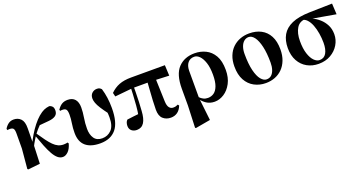

<svg xmlns="http://www.w3.org/2000/svg" viewBox="-42 -1233 3989 2122"><g transform="rotate(-20 1953.0 -172.0)"><path d="M95 15 86 7 107 -225 108 -403Q108 -447 96 -461Q84 -475 54 -475Q47 -475 40.5 -474.5Q34 -474 27 -472L22 -488Q38 -517 65 -538Q92 -559 130 -559Q180 -559 212.5 -526Q245 -493 244 -416Q244 -373 243 -328.5Q242 -284 242 -240L245 -236Q243 -175 240.5 -117.5Q238 -60 236 0ZM228 -176 211 -194H215L225 -220Q249 -274 280.5 -327Q312 -380 348 -425.5Q384 -471 419 -501Q457 -533 486.5 -546Q516 -559 552 -563Q572 -558 585.5 -543Q599 -528 599 -497Q599 -456 571 -436Q543 -416 491 -411L367 -400L458 -470Q422 -442 384.5 -405Q347 -368 308 -317L304 -310Q290 -289 278 -269.5Q266 -250 254 -228Q242 -206 228 -176ZM503 17Q471 17 444 -5.5Q417 -28 392.5 -71Q368 -114 343.5 -175.5Q319 -237 292 -314L310 -333Q349 -275 380 -233Q411 -191 438.5 -163.5Q466 -136 494.5 -123Q523 -110 557 -110Q574 -110 585 -112Q596 -114 603 -116L613 -102Q596 -42 565.5 -12.5Q535 17 503 17Z M943 17Q831 17 772 -34Q713 -85 713 -188Q713 -247 721.5 -298.5Q730 -350 730 -397Q730 -442 718 -458.5Q706 -475 673 -475Q666 -475 660 -474.5Q654 -474 648 -472L642 -486Q667 -524 695.5 -541.5Q724 -559 764 -559Q821 -559 850 -525Q879 -491 879 -429Q879 -374 868.5 -311.5Q858 -249 858 -184Q858 -116 888 -72Q918 -28 982 -28Q1047 -28 1091 -73.5Q1135 -119 1135 -219Q1135 -251 1131 -289Q1127 -327 1121 -358H1142L1143 -259Q1100 -316 1074.5 -356Q1049 -396 1038.5 -425.5Q1028 -455 1028 -478Q1028 -518 1052.5 -540.5Q1077 -563 1111 -563Q1129 -563 1141 -557Q1153 -551 1163 -539Q1179 -487 1187 -429.5Q1195 -372 1195 -307Q1195 -138 1130.5 -60.5Q1066 17 943 17Z M1373 16Q1337 16 1312.5 -4Q1288 -24 1288 -61Q1288 -80 1293.5 -97.5Q1299 -115 1312 -128Q1350 -133 1387.5 -137.5Q1425 -142 1467 -146L1440 -116Q1451 -174 1456.5 -240Q1462 -306 1465 -369Q1468 -432 1470 -482H1503Q1503 -437 1502 -380.5Q1501 -324 1499 -267.5Q1497 -211 1493 -164Q1488 -75 1459 -29.5Q1430 16 1373 16ZM1274 -414 1263 -459Q1310 -506 1368 -528.5Q1426 -551 1509 -551H1907L1913 -426L1701 -435H1487ZM1773 17Q1718 17 1681.5 -16Q1645 -49 1645 -122Q1645 -172 1648.5 -232Q1652 -292 1656.5 -356.5Q1661 -421 1665 -482H1759L1769 -176Q1771 -124 1789 -101.5Q1807 -79 1834 -79Q1853 -79 1865.5 -82.5Q1878 -86 1892 -93L1903 -78Q1884 -30 1851 -6.5Q1818 17 1773 17Z M1984 213 1994 -45V-242Q1994 -410 2066 -486.5Q2138 -563 2259 -563Q2328 -563 2388 -534Q2448 -505 2485 -441.5Q2522 -378 2522 -273Q2522 -182 2487.5 -117Q2453 -52 2399.5 -17.5Q2346 17 2289 17Q2234 17 2193 -10Q2152 -37 2126 -78H2121L2138 -91Q2155 -72 2179 -60Q2203 -48 2232 -48Q2272 -48 2303 -69.5Q2334 -91 2352.5 -140Q2371 -189 2371 -271Q2371 -356 2352 -413Q2333 -470 2304 -499Q2275 -528 2243 -528Q2194 -528 2166.5 -494.5Q2139 -461 2138 -402V-83L2139 -69L2168 188L1993 219Z M2891 17Q2817 17 2756 -15.5Q2695 -48 2659.5 -112.5Q2624 -177 2624 -273Q2624 -344 2645.5 -398Q2667 -452 2705 -488.5Q2743 -525 2793 -544Q2843 -563 2901 -563Q2980 -563 3040 -531.5Q3100 -500 3133.5 -437Q3167 -374 3167 -280Q3167 -208 3145.5 -152.5Q3124 -97 3086 -59Q3048 -21 2998 -2Q2948 17 2891 17ZM2912 -19Q2946 -19 2968.5 -39Q2991 -59 3003 -95.5Q3015 -132 3015 -179Q3015 -291 2997 -368.5Q2979 -446 2949 -486.5Q2919 -527 2882 -527Q2851 -527 2827 -507Q2803 -487 2790 -450.5Q2777 -414 2777 -366Q2777 -248 2796 -171Q2815 -94 2846 -56.5Q2877 -19 2912 -19Z M3512 17Q3438 17 3378 -16Q3318 -49 3283 -112Q3248 -175 3248 -263Q3248 -353 3284.5 -416.5Q3321 -480 3400.5 -515Q3480 -550 3610 -553L3876 -559L3883 -431L3584 -483L3552 -500Q3473 -501 3437 -442Q3401 -383 3401 -290Q3401 -202 3420.5 -141.5Q3440 -81 3471 -50Q3502 -19 3536 -19Q3588 -19 3614 -63.5Q3640 -108 3640 -185Q3640 -239 3631 -294.5Q3622 -350 3604 -396.5Q3586 -443 3558.5 -472Q3531 -501 3495 -502L3521 -511Q3565 -501 3611 -480Q3657 -459 3696 -424.5Q3735 -390 3759.5 -342.5Q3784 -295 3784 -233Q3784 -167 3749.5 -110Q3715 -53 3654 -18Q3593 17 3512 17Z"/></g></svg>

Font: Noto Serif JP Black
Style: Regular
Weight: 900
Designer: Ryoko NISHIZUKA 西塚涼子 (kana & ideographs); Frank Grießhammer (Latin, Greek & Cyrillic); Wenlong ZHANG 张文龙 (bopomofo); San
Foundry: Adobe
Version: Version 2.003-H1;hotconv 1.1.1;makeotfexe 2.6.0